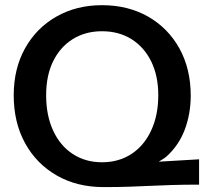

<svg xmlns="http://www.w3.org/2000/svg" viewBox="-20 -727 833 756"><path d="M203 -36.3C256.2 -5.6 318 9.7 388.4 9.7C425.1 9.7 458.1 9.2 487.1 8.2C516.1 7.3 544 6.1 570.8 4.8C597.6 3.5 626.3 2.4 657 1.5C687.6 0.5 723.2 0 763.9 0V-99.7L605.1 -90.4C615.6 -97.3 627.1 -103.2 636.2 -111.3C668.3 -140.4 692.2 -175.7 707.8 -217.3C723.2 -258.9 731 -303.3 731 -350.4C731 -420.7 716.1 -482.7 686.5 -536.3C656.8 -589.8 615.6 -631.6 563.1 -661.6C510.5 -691.6 450 -706.6 381.6 -706.6C314.5 -706.6 254.6 -691.6 201.9 -661.6C149.4 -631.6 108.2 -590 78.6 -536.7C48.9 -483.5 34 -421.7 34 -351.4C34 -280.4 48.9 -217.8 78.6 -163.6C108.2 -109.4 149.8 -67 203 -36.3ZM188.9 -485C207 -522.4 232.6 -551.6 265.8 -572.6C299.1 -593.5 337.7 -604 381.6 -604C426.1 -604 464.9 -593.5 498.2 -572.6C531.4 -551.6 557.2 -522.2 575.7 -484.5C594 -446.7 603.2 -402.7 603.2 -352.3C603.2 -299.4 593.9 -253 575.1 -213C556.5 -172.9 530.4 -142.1 497.2 -120.5C463.9 -98.9 425.4 -88.1 381.5 -88.1C338.3 -88.1 299.9 -98.9 266.8 -120.5C233.6 -142.1 207.8 -172.8 189.4 -212.5C170.9 -252.2 161.7 -298.8 161.7 -352.3C161.7 -403.3 170.7 -447.5 188.8 -485Z"/></svg>

Font: Diatome Semibold
Style: Regular
Weight: 600
Designer: 15.100.17
Foundry: 15.100.17
Version: Version 1.005;Fontself Maker 3.5.8